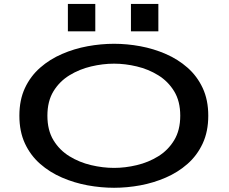

<svg xmlns="http://www.w3.org/2000/svg" viewBox="-20 -924 1140 956"><path d="M548 11Q483 11 416.2 -1.2Q349.5 -13.5 288.8 -39.8Q228 -66 180 -108Q132 -150 104.2 -209.5Q76.5 -269 76.5 -348Q76.5 -426.5 104.2 -485.8Q132 -545 180 -587Q228 -629 288.8 -655.2Q349.5 -681.5 416.2 -693.8Q483 -706 548 -706Q612.5 -706 678.8 -693.8Q745 -681.5 805.5 -655.2Q866 -629 913.8 -587Q961.5 -545 989.2 -485.8Q1017 -426.5 1017 -348Q1017 -269 989.2 -209.5Q961.5 -150 913.8 -108Q866 -66 805.5 -39.8Q745 -13.5 678.8 -1.2Q612.5 11 548 11ZM548 -88Q603.5 -88 661.2 -101.8Q719 -115.5 768 -145.8Q817 -176 847.2 -225.8Q877.5 -275.5 877.5 -348Q877.5 -420 847.2 -469.5Q817 -519 768 -549.2Q719 -579.5 661.2 -593.2Q603.5 -607 548 -607Q492 -607 433.8 -593.2Q375.5 -579.5 326 -549.2Q276.5 -519 246.2 -469.5Q216 -420 216 -348Q216 -275.5 246.2 -225.8Q276.5 -176 326 -145.8Q375.5 -115.5 433.8 -101.8Q492 -88 548 -88ZM318 -904.5H454.5V-768H318ZM632 -904.5H768.5V-768H632Z"/></svg>

Font: Trispace Expanded Medium
Style: Regular
Weight: 500
Width: 7
Designer: Tyler Finck
Foundry: Etcetera Type Company
Version: Version 1.210; ttfautohint (v1.8.3)